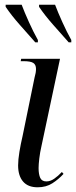

<svg xmlns="http://www.w3.org/2000/svg" viewBox="-20 -786 323 816"><path d="M140 10Q99 10 78 -14.5Q57 -39 57 -83Q57 -107 62.5 -140.5Q68 -174 76 -208L127 -457Q133 -477 133 -493Q133 -511 121.5 -518.5Q110 -526 80 -526H68L70 -536H235L156 -164Q150 -138 147 -112.5Q144 -87 144 -72Q144 -45 151 -30Q158 -15 177 -15Q194 -15 210.5 -26.5Q227 -38 243 -55L250 -47Q229 -24 202.5 -7Q176 10 140 10ZM130 -606Q100 -640 64.5 -680Q29 -720 4 -757V-766H72Q84 -734 103 -692Q122 -650 141 -616V-606ZM272 -606Q242 -640 206.5 -680Q171 -720 146 -757V-766H214Q226 -734 245 -692Q264 -650 283 -616V-606Z"/></svg>

Font: Noto Serif Display Condensed
Style: Italic
Weight: 400
Width: 3
Italic angle: -12°
Designer: Monotype Design Team
Foundry: Monotype Imaging Inc.
Version: Version 2.009